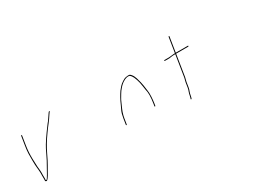

<svg xmlns="http://www.w3.org/2000/svg" viewBox="-20 -1161 2385 1746"><g transform="rotate(-30 1172.5 -288.5)"><path d="M130.4 -479C127.4 -479 125.6 -477.3 125.1 -474L109.6 -376C105.3 -349 102.6 -323.8 101.6 -300.5C101.1 -288.8 101 -264.8 101.3 -228.5C101.6 -192.1 102.7 -167.6 104.5 -155C105.8 -146.3 106.7 -137.8 107 -129.5C107.4 -121.2 107.9 -113.8 108.5 -107.5C109.2 -101.2 109.4 -95.2 109.2 -89.5C108.9 -83.8 108.8 -78.8 108.8 -74.5C108.8 -70.2 108.7 -65.7 108.7 -61C108.6 -56.3 108.7 -51.7 108.9 -47C109.2 -42.3 109.2 -37 108.9 -31C108.6 -25 108.5 -19.7 108.4 -15C107.9 -7.7 111.6 -3.7 119.5 -3C129.5 -1.5 147.2 -24.9 172.6 -73C179.2 -85.7 188.6 -102 200.8 -122C212.9 -142 229.6 -174.7 250.9 -220C274.7 -270.8 306.2 -323.1 345.2 -377C352.5 -387 360.8 -398.7 370.3 -412C379.7 -425.3 388.9 -437.3 398 -448C407 -458.7 415 -469.5 422.1 -480.5C429.2 -491.5 435.7 -501.3 441.8 -510L459.9 -536C462.3 -538.7 462.3 -540.7 459.9 -542C457.4 -543.3 453.4 -540.5 447.8 -533.5C442.3 -526.5 431.3 -510.2 414.7 -484.5C407.7 -473.5 399.7 -463 390.8 -453C355 -405.2 328.8 -368.7 311.9 -343.5C301.9 -328.5 291.5 -312.3 280.7 -295C270 -277.7 256.2 -250.9 239.3 -214.8C222.4 -178.6 204.9 -145.2 186.6 -114.5C178.9 -101.5 167.4 -80.9 152 -52.6C136.7 -24.3 126.6 -10.8 121.9 -12C118.6 -12 117 -13.8 117.3 -17.5C117.5 -21.2 117.8 -26.2 118.2 -32.5C118.5 -38.8 118.5 -44.2 118.2 -48.5C117.9 -52.8 117.8 -57.3 117.8 -62C117.9 -66.7 117.9 -71.2 118 -75.5C118 -79.8 118.1 -85 118.4 -91C118.9 -100.6 117.2 -122.6 113.4 -157C112.4 -165.7 111.3 -193.6 110.2 -240.9C109 -288.2 111.8 -333.2 118.6 -376L134.1 -474C134.6 -477.3 133.4 -479 130.4 -479Z M425 0 338 -68Z M1003.2 -80C1006.2 -80 1007.9 -81.3 1008.3 -84L1018.1 -146C1020.6 -161.7 1025.4 -180.2 1032.4 -201.5C1035.6 -211.2 1039.5 -220.8 1044 -230.5C1048.5 -240.2 1055.4 -255.6 1064.6 -276.9C1073.7 -298.2 1081.6 -313.9 1088.3 -324C1093.6 -332 1098.8 -340.8 1104 -350.5C1109.2 -360.2 1114.3 -368 1119.2 -374C1124.2 -380 1128.9 -385.8 1133.5 -391.5C1148.6 -410.3 1165.2 -425.4 1183.2 -437C1209.5 -453.4 1231.8 -459.2 1250 -454.5C1253.8 -453.5 1259.7 -448.1 1267.7 -438.2C1275.6 -428.4 1283.7 -411.1 1291.7 -386.5C1295.5 -374.8 1298.8 -363 1301.6 -351C1304.4 -339 1306.9 -324.5 1309.2 -307.5C1311.5 -290.5 1313.2 -279 1314.2 -273C1323.7 -240 1323.3 -191 1313 -126L1309 -101C1308.6 -98.3 1309.9 -97 1312.9 -97C1315.9 -97 1317.6 -98.3 1318 -101L1322 -126C1324.8 -143.9 1326.9 -164.7 1328.4 -188.5C1329.4 -205.5 1329.6 -218.5 1329 -227.5C1328.5 -236.5 1327.7 -245.2 1326.7 -253.5C1325.6 -261.8 1324.6 -269.2 1323.6 -275.5C1322.6 -281.8 1320.8 -294.8 1318.2 -314.5C1315.6 -334.2 1308.6 -363 1297.3 -400.7C1291.5 -419.8 1283.1 -435.9 1272.1 -449C1265.4 -457 1259.3 -461.7 1253.9 -463.1C1248.4 -464.6 1235.9 -463.8 1216.4 -460.9C1207.1 -459.6 1194.8 -453.9 1179.3 -444C1162.2 -433 1149.5 -422.8 1141.5 -413.5L1126.8 -396.5C1121.9 -390.8 1117 -384.8 1112 -378.5C1106.9 -372.2 1101.8 -364.2 1096.6 -354.5C1091.5 -344.8 1086.2 -335.8 1080.9 -327.5C1075.6 -319.2 1070.3 -309.3 1065.2 -298L1049.8 -264C1044.7 -252.7 1037.9 -238.2 1029.4 -220.5C1021 -202.8 1014.2 -178 1009.1 -146L999.3 -84C998.9 -81.3 1000.2 -80 1003.2 -80Z M1300 0Z M1647.5 -420H1598.5C1595.9 -420 1594.3 -418.5 1593.8 -415.5C1593.3 -412.5 1594.4 -411 1597.1 -411H1646.1C1650.1 -411 1656.5 -412 1665.3 -414C1674.1 -416 1689 -417 1710 -417L1674.4 -192L1663.4 -148L1655.2 -96C1653.7 -86.7 1652.1 -79.8 1650.5 -75.5C1648.8 -71.2 1647 -66.5 1645.2 -61.5C1643.4 -56.5 1641.4 -50 1639.2 -42C1636.9 -34 1635.5 -27.3 1635 -22C1634.5 -16.7 1633 -10.7 1630.6 -4L1627 6C1626 8.7 1626.9 10.3 1629.8 11C1632.7 11.7 1634.6 10.7 1635.7 8L1639.3 -2C1641.8 -9.3 1643.6 -17.3 1644.6 -26C1645.7 -34.7 1648.8 -46 1654 -60L1659.2 -74C1661 -78.7 1662.6 -86 1664.2 -96L1672.3 -147L1683.4 -192L1719 -417H1846C1848.7 -417 1850.3 -418.5 1850.8 -421.5C1851.2 -424.5 1850.1 -426 1847.5 -426H1720.5L1745.5 -584C1745.9 -586.7 1744.6 -588 1741.6 -588C1738.6 -588 1736.9 -586.7 1736.5 -584L1711.5 -426C1706.8 -426 1701.8 -425.7 1696.3 -425Z M1834 0 1747 -68Z"/></g></svg>

Font: Proton
Style: LitIt
Weight: 500
Version: Version 1.017